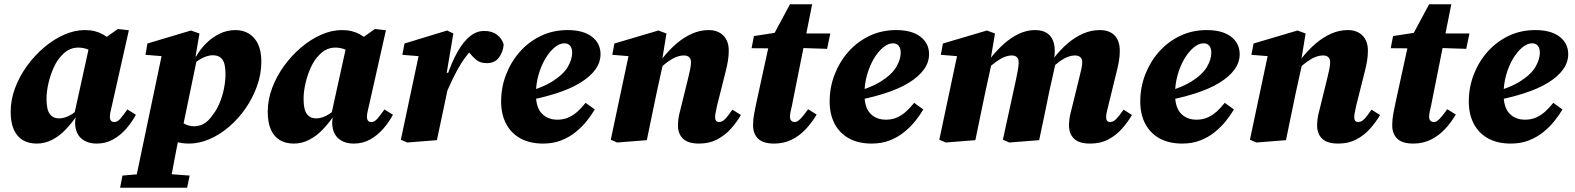

<svg xmlns="http://www.w3.org/2000/svg" viewBox="-20 -657 7384 900"><path d="M152 16Q115 16 88 0.5Q61 -15 45.5 -48Q30 -81 30 -133Q30 -189 50.5 -244Q71 -299 106.5 -348Q142 -397 187 -435Q232 -473 281 -494.5Q330 -516 377 -516Q403 -516 423.5 -511Q444 -506 462 -496Q480 -486 497 -472L436 -399Q412 -418 390.5 -426Q369 -434 347 -434Q335 -434 322.5 -431Q310 -428 297 -420.5Q284 -413 273 -401Q249 -378 232.5 -342Q216 -306 207 -266.5Q198 -227 198 -194Q198 -143 213.5 -122.5Q229 -102 257 -102Q272 -102 288 -107.5Q304 -113 320.5 -124Q337 -135 354 -151L357 -107H335Q313 -76 285.5 -47.5Q258 -19 224 -1.5Q190 16 152 16ZM434 16Q388 16 360.5 -8.5Q333 -33 332 -81Q332 -86 332.5 -90Q333 -94 333.5 -98.5Q334 -103 335 -107H325L400 -448L431 -449L532 -521L584 -515L505 -164Q501 -147 498 -133.5Q495 -120 495 -109Q495 -98 500 -91.5Q505 -85 516 -85Q530 -85 543 -99.5Q556 -114 577 -144L617 -119Q598 -84 571.5 -53.5Q545 -23 510.5 -3.5Q476 16 434 16Z M543 223 554 166 669 156H734L869 166L857 223ZM608 223 743 -421 798 -389 662 -400 671 -453 875 -514 915 -500 895 -383 903 -380 833 -42 822 -33Q813 13 804.5 56Q796 99 788.5 140.5Q781 182 773 223ZM866 16Q829 16 801 6Q773 -4 747 -22L790 -126Q814 -96 838 -80.5Q862 -65 890 -65Q905 -65 920 -70Q935 -75 949.5 -87Q964 -99 977 -118Q996 -142 1009.5 -174.5Q1023 -207 1030 -242.5Q1037 -278 1037 -310Q1037 -359 1022 -378.5Q1007 -398 978 -398Q962 -398 945 -392Q928 -386 911 -375Q894 -364 878 -348V-392H899Q919 -427 947.5 -455Q976 -483 1010.5 -499.5Q1045 -516 1084 -516Q1119 -516 1146.5 -499.5Q1174 -483 1189.5 -450.5Q1205 -418 1205 -368Q1205 -310 1185 -254Q1165 -198 1131.5 -149.5Q1098 -101 1054.5 -63.5Q1011 -26 962.5 -5Q914 16 866 16Z M1357 16Q1320 16 1293 0.5Q1266 -15 1250.5 -48Q1235 -81 1235 -133Q1235 -189 1255.5 -244Q1276 -299 1311.5 -348Q1347 -397 1392 -435Q1437 -473 1486 -494.5Q1535 -516 1582 -516Q1608 -516 1628.5 -511Q1649 -506 1667 -496Q1685 -486 1702 -472L1641 -399Q1617 -418 1595.5 -426Q1574 -434 1552 -434Q1540 -434 1527.5 -431Q1515 -428 1502 -420.5Q1489 -413 1478 -401Q1454 -378 1437.5 -342Q1421 -306 1412 -266.5Q1403 -227 1403 -194Q1403 -143 1418.5 -122.5Q1434 -102 1462 -102Q1477 -102 1493 -107.5Q1509 -113 1525.5 -124Q1542 -135 1559 -151L1562 -107H1540Q1518 -76 1490.5 -47.5Q1463 -19 1429 -1.5Q1395 16 1357 16ZM1639 16Q1593 16 1565.5 -8.5Q1538 -33 1537 -81Q1537 -86 1537.5 -90Q1538 -94 1538.5 -98.5Q1539 -103 1540 -107H1530L1605 -448L1636 -449L1737 -521L1789 -515L1710 -164Q1706 -147 1703 -133.5Q1700 -120 1700 -109Q1700 -98 1705 -91.5Q1710 -85 1721 -85Q1735 -85 1748 -99.5Q1761 -114 1782 -144L1822 -119Q1803 -84 1776.5 -53.5Q1750 -23 1715.5 -3.5Q1681 16 1639 16Z M2060 -192 2048 -302H2076Q2098 -367 2125 -414.5Q2152 -462 2183 -487Q2214 -512 2250 -512Q2287 -512 2310.5 -493.5Q2334 -475 2341 -448Q2338 -413 2318.5 -387Q2299 -361 2262 -361Q2231 -361 2213 -376Q2195 -391 2175 -416L2161 -434L2212 -421L2186 -418Q2163 -393 2143.5 -362.5Q2124 -332 2104 -291Q2084 -250 2060 -192ZM1859 -2 1948 -422 2003 -389 1866 -400 1876 -453 2076 -514 2105 -500 2074 -316 2093 -315 2078 -237Q2065 -174 2052.5 -115.5Q2040 -57 2028 0L1889 11Z M2526 16Q2464 16 2420 -8Q2376 -32 2352.5 -76.5Q2329 -121 2329 -181Q2329 -247 2352 -307Q2375 -367 2416.5 -414Q2458 -461 2515 -488.5Q2572 -516 2641 -516Q2714 -516 2754.5 -485Q2795 -454 2795 -403Q2795 -365 2771 -331.5Q2747 -298 2700 -269Q2653 -240 2583 -218Q2513 -196 2419 -179L2418 -218Q2514 -241 2567 -274Q2620 -307 2641 -342.5Q2662 -378 2662 -410Q2662 -431 2652.5 -442.5Q2643 -454 2626 -454Q2603 -454 2579.5 -434.5Q2556 -415 2536 -381.5Q2516 -348 2504 -305Q2492 -262 2492 -216Q2492 -154 2519.5 -125Q2547 -96 2593 -96Q2621 -96 2644 -106Q2667 -116 2687 -134Q2707 -152 2725 -175L2768 -144Q2753 -118 2730.5 -90Q2708 -62 2678.5 -38Q2649 -14 2611 1Q2573 16 2526 16Z M2873 11 2843 -2 2932 -422 2987 -389 2850 -400 2860 -453 3066 -514 3104 -500 3082 -365 3088 -359 3059 -227Q3047 -171 3035.5 -114Q3024 -57 3012 0ZM3257 16Q3205 16 3181.5 -7Q3158 -30 3158 -68Q3158 -95 3164 -121.5Q3170 -148 3176 -170L3207 -296Q3213 -320 3216 -336.5Q3219 -353 3219 -366Q3219 -381 3210.5 -389Q3202 -397 3186 -397Q3169 -397 3150.5 -390Q3132 -383 3111 -368Q3090 -353 3065 -329L3062 -382H3084Q3117 -424 3152 -453.5Q3187 -483 3224.5 -499.5Q3262 -516 3302 -516Q3345 -516 3370.5 -490.5Q3396 -465 3396 -420Q3396 -394 3392 -371Q3388 -348 3382 -324L3341 -161Q3338 -145 3335 -131.5Q3332 -118 3332 -108Q3332 -97 3336.5 -91Q3341 -85 3351 -85Q3365 -85 3378.5 -98.5Q3392 -112 3413 -143L3453 -118Q3434 -85 3406.5 -54Q3379 -23 3342 -3.5Q3305 16 3257 16Z M3503 -431 3514 -488 3657 -510V-500H3872L3857 -428L3649 -435L3646 -430ZM3609 16Q3557 16 3533.5 -7Q3510 -30 3510 -70Q3510 -98 3515.5 -126Q3521 -154 3526 -178L3587 -458L3683 -637H3787L3692 -161Q3688 -145 3685.5 -132Q3683 -119 3683 -109Q3683 -98 3689 -91.5Q3695 -85 3705 -85Q3714 -85 3722.5 -91.5Q3731 -98 3742 -111Q3753 -124 3768 -145L3808 -120Q3785 -81 3755.5 -50Q3726 -19 3689.5 -1.5Q3653 16 3609 16Z M4066 16Q4004 16 3960 -8Q3916 -32 3892.5 -76.5Q3869 -121 3869 -181Q3869 -247 3892 -307Q3915 -367 3956.5 -414Q3998 -461 4055 -488.5Q4112 -516 4181 -516Q4254 -516 4294.5 -485Q4335 -454 4335 -403Q4335 -365 4311 -331.5Q4287 -298 4240 -269Q4193 -240 4123 -218Q4053 -196 3959 -179L3958 -218Q4054 -241 4107 -274Q4160 -307 4181 -342.5Q4202 -378 4202 -410Q4202 -431 4192.5 -442.5Q4183 -454 4166 -454Q4143 -454 4119.5 -434.5Q4096 -415 4076 -381.5Q4056 -348 4044 -305Q4032 -262 4032 -216Q4032 -154 4059.5 -125Q4087 -96 4133 -96Q4161 -96 4184 -106Q4207 -116 4227 -134Q4247 -152 4265 -175L4308 -144Q4293 -118 4270.5 -90Q4248 -62 4218.5 -38Q4189 -14 4151 1Q4113 16 4066 16Z M4413 11 4383 -2 4472 -422 4527 -389 4390 -400 4400 -453 4606 -514 4644 -500 4621 -363 4629 -364 4599 -227Q4587 -171 4575.5 -114Q4564 -57 4552 0ZM4711 11 4681 -2 4744 -291Q4749 -316 4752 -333.5Q4755 -351 4755 -365Q4755 -381 4746.5 -389Q4738 -397 4723 -397Q4707 -397 4689 -390Q4671 -383 4650 -368Q4629 -353 4604 -330L4600 -383H4622Q4652 -421 4685.5 -451Q4719 -481 4756 -498.5Q4793 -516 4831 -516Q4877 -516 4900.5 -491Q4924 -466 4924 -420Q4924 -399 4922 -387Q4920 -375 4917 -361H4928L4898 -226Q4887 -170 4875 -113.5Q4863 -57 4851 0ZM5090 16Q5038 16 5014.5 -7Q4991 -30 4991 -68Q4991 -95 4997 -121.5Q5003 -148 5009 -170L5040 -296Q5046 -320 5049.5 -336.5Q5053 -353 5053 -366Q5053 -381 5044 -389Q5035 -397 5019 -397Q5003 -397 4984.5 -390Q4966 -383 4945 -367.5Q4924 -352 4899 -328L4895 -382H4918Q4949 -423 4984 -453Q5019 -483 5057 -499.5Q5095 -516 5135 -516Q5181 -516 5205 -490.5Q5229 -465 5229 -419Q5229 -394 5225 -371Q5221 -348 5215 -324L5175 -161Q5171 -145 5168 -131.5Q5165 -118 5165 -108Q5165 -97 5169.5 -91Q5174 -85 5184 -85Q5198 -85 5211.5 -98.5Q5225 -112 5247 -143L5286 -118Q5267 -85 5239.5 -54Q5212 -23 5175.5 -3.5Q5139 16 5090 16Z M5522 16Q5460 16 5416 -8Q5372 -32 5348.5 -76.5Q5325 -121 5325 -181Q5325 -247 5348 -307Q5371 -367 5412.5 -414Q5454 -461 5511 -488.5Q5568 -516 5637 -516Q5710 -516 5750.5 -485Q5791 -454 5791 -403Q5791 -365 5767 -331.5Q5743 -298 5696 -269Q5649 -240 5579 -218Q5509 -196 5415 -179L5414 -218Q5510 -241 5563 -274Q5616 -307 5637 -342.5Q5658 -378 5658 -410Q5658 -431 5648.5 -442.5Q5639 -454 5622 -454Q5599 -454 5575.5 -434.5Q5552 -415 5532 -381.5Q5512 -348 5500 -305Q5488 -262 5488 -216Q5488 -154 5515.5 -125Q5543 -96 5589 -96Q5617 -96 5640 -106Q5663 -116 5683 -134Q5703 -152 5721 -175L5764 -144Q5749 -118 5726.5 -90Q5704 -62 5674.5 -38Q5645 -14 5607 1Q5569 16 5522 16Z M5869 11 5839 -2 5928 -422 5983 -389 5846 -400 5856 -453 6062 -514 6100 -500 6078 -365 6084 -359 6055 -227Q6043 -171 6031.5 -114Q6020 -57 6008 0ZM6253 16Q6201 16 6177.5 -7Q6154 -30 6154 -68Q6154 -95 6160 -121.5Q6166 -148 6172 -170L6203 -296Q6209 -320 6212 -336.5Q6215 -353 6215 -366Q6215 -381 6206.5 -389Q6198 -397 6182 -397Q6165 -397 6146.5 -390Q6128 -383 6107 -368Q6086 -353 6061 -329L6058 -382H6080Q6113 -424 6148 -453.5Q6183 -483 6220.5 -499.5Q6258 -516 6298 -516Q6341 -516 6366.5 -490.5Q6392 -465 6392 -420Q6392 -394 6388 -371Q6384 -348 6378 -324L6337 -161Q6334 -145 6331 -131.5Q6328 -118 6328 -108Q6328 -97 6332.5 -91Q6337 -85 6347 -85Q6361 -85 6374.5 -98.5Q6388 -112 6409 -143L6449 -118Q6430 -85 6402.5 -54Q6375 -23 6338 -3.5Q6301 16 6253 16Z M6499 -431 6510 -488 6653 -510V-500H6868L6853 -428L6645 -435L6642 -430ZM6605 16Q6553 16 6529.5 -7Q6506 -30 6506 -70Q6506 -98 6511.5 -126Q6517 -154 6522 -178L6583 -458L6679 -637H6783L6688 -161Q6684 -145 6681.5 -132Q6679 -119 6679 -109Q6679 -98 6685 -91.5Q6691 -85 6701 -85Q6710 -85 6718.5 -91.5Q6727 -98 6738 -111Q6749 -124 6764 -145L6804 -120Q6781 -81 6751.5 -50Q6722 -19 6685.5 -1.5Q6649 16 6605 16Z M7062 16Q7000 16 6956 -8Q6912 -32 6888.5 -76.5Q6865 -121 6865 -181Q6865 -247 6888 -307Q6911 -367 6952.5 -414Q6994 -461 7051 -488.5Q7108 -516 7177 -516Q7250 -516 7290.5 -485Q7331 -454 7331 -403Q7331 -365 7307 -331.5Q7283 -298 7236 -269Q7189 -240 7119 -218Q7049 -196 6955 -179L6954 -218Q7050 -241 7103 -274Q7156 -307 7177 -342.5Q7198 -378 7198 -410Q7198 -431 7188.5 -442.5Q7179 -454 7162 -454Q7139 -454 7115.5 -434.5Q7092 -415 7072 -381.5Q7052 -348 7040 -305Q7028 -262 7028 -216Q7028 -154 7055.5 -125Q7083 -96 7129 -96Q7157 -96 7180 -106Q7203 -116 7223 -134Q7243 -152 7261 -175L7304 -144Q7289 -118 7266.5 -90Q7244 -62 7214.5 -38Q7185 -14 7147 1Q7109 16 7062 16Z"/></svg>

Font: Source Serif 4 ExtraBold
Style: Italic
Weight: 800
Italic angle: -12°
Designer: Frank Grießhammer
Foundry: Adobe Systems Incorporated
Version: Version 4.004;hotconv 1.0.116;makeotfexe 2.5.65601